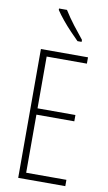

<svg xmlns="http://www.w3.org/2000/svg" viewBox="-103 -998 590 1048"><g transform="rotate(10 192.5 -474.5)"><path d="M338 0H77V-714H338V-679H115V-392H325V-357H115V-35H338ZM180 -949Q205 -909 233.5 -872Q262 -835 289 -802V-791H266Q247 -810 222.5 -835.5Q198 -861 175 -889Q152 -917 136 -941V-949Z"/></g></svg>

Font: Noto Sans Lao Looped ExtraCondensed ExtraLight
Style: Regular
Weight: 200
Width: 2
Designer: Mark Frömberg, Ben Mitchell
Foundry: The Fontpad Ltd
Version: Version 1.002; ttfautohint (v1.8.4.7-5d5b)